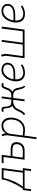

<svg xmlns="http://www.w3.org/2000/svg" viewBox="1620 -2228 817 4200"><g transform="rotate(-90 2029.0 -128.5)"><path d="M387 141 406 0H8L-11 141H-51L-28 -38L4 -39Q74 -141 136 -279Q198 -417 204 -501L453 -500L392 -38H451L428 141ZM48 -37 351 -38 407 -460 236 -459Q202 -325 162 -234.5Q122 -144 48 -37Z M559 -460 564 -500H740L716 -304H860Q934 -304 976.5 -275.5Q1019 -247 1019 -178Q1019 -168 1017 -146Q1009 -83 962.5 -41.5Q916 0 852 0H635L695 -460ZM973 -152Q975 -170 975 -177Q975 -230 938 -248Q901 -266 820 -266H711L681 -40L805 -38Q880 -36 922 -62Q964 -88 973 -152Z M1556 -301Q1556 -285 1552 -249Q1537 -132 1466.5 -61.5Q1396 9 1286 9Q1245 9 1161 -3L1125 260H1085L1167 -362Q1170 -385 1170 -402Q1170 -427 1164.5 -445Q1159 -463 1147 -481L1176 -506Q1194 -486 1203.5 -460Q1213 -434 1212 -407Q1263 -505 1378 -505Q1465 -505 1510.5 -448.5Q1556 -392 1556 -301ZM1511 -247Q1514 -270 1514 -292Q1514 -368 1478.5 -417.5Q1443 -467 1379 -467Q1341 -467 1303.5 -449Q1266 -431 1239 -399.5Q1212 -368 1203 -328L1164 -39Q1260 -29 1282 -29Q1379 -29 1439 -89Q1499 -149 1511 -247Z M1864 -244Q1837 -238 1809.5 -221Q1782 -204 1764 -181Q1756 -172 1736 -130Q1710 -74 1684 -36Q1658 2 1626 15L1615 -24Q1652 -37 1708 -164Q1726 -201 1749.5 -225.5Q1773 -250 1814 -270Q1778 -294 1767 -349Q1762 -371 1760 -401Q1757 -435 1751.5 -450Q1746 -465 1728 -465Q1713 -465 1694 -455L1680 -493Q1699 -504 1731 -504Q1750 -504 1765.5 -496.5Q1781 -489 1788 -473Q1792 -465 1793.5 -448.5Q1795 -432 1796 -417.5Q1797 -403 1797 -394Q1801 -347 1815 -325Q1829 -303 1858 -295Q1883 -289 1950 -289L1978 -500H2019L1990 -289Q2034 -289 2060.5 -292Q2087 -295 2103 -304Q2128 -315 2143 -337.5Q2158 -360 2174 -407Q2188 -444 2197 -462.5Q2206 -481 2222 -492.5Q2238 -504 2264 -504Q2292 -504 2316 -492L2295 -455Q2279 -465 2266 -465Q2246 -465 2235.5 -449Q2225 -433 2213 -397Q2200 -354 2183 -325Q2159 -288 2124 -268Q2156 -249 2173.5 -226.5Q2191 -204 2198 -181Q2205 -158 2211 -123Q2217 -88 2223.5 -65Q2230 -42 2245 -19H2246Q2248 -19 2251.5 -22Q2255 -25 2257 -24L2239 15Q2224 8 2212 -8Q2200 -24 2194 -40Q2179 -76 2168 -129Q2162 -161 2155.5 -178.5Q2149 -196 2133.5 -212.5Q2118 -229 2087 -243Q2077 -247 2065 -248Q2053 -249 2043 -248.5Q2033 -248 2025 -248H1986L1953 0H1912L1946 -248Q1902 -248 1887 -247.5Q1872 -247 1864 -244Z M2349 -182Q2349 -206 2352 -231Q2361 -300 2392 -362.5Q2423 -425 2476 -465Q2529 -505 2600 -505Q2668 -505 2712 -469Q2756 -433 2756 -373Q2756 -360 2755 -353Q2745 -281 2683 -243Q2621 -205 2522 -205L2392 -204Q2389 -120 2426.5 -74.5Q2464 -29 2541 -29Q2585 -29 2623.5 -42.5Q2662 -56 2704 -81L2722 -50Q2634 9 2540 9Q2445 9 2397 -42.5Q2349 -94 2349 -182ZM2716 -374Q2716 -420 2682.5 -443.5Q2649 -467 2602 -467Q2542 -467 2496.5 -430Q2451 -393 2425 -340.5Q2399 -288 2395 -242L2525 -243Q2608 -243 2662 -275Q2716 -307 2716 -374Z M2907 -395Q2908 -401 2908 -414Q2908 -438 2902 -459.5Q2896 -481 2887 -492L2923 -517Q2934 -501 2941.5 -471.5Q2949 -442 2949 -413Q2949 -400 2948 -393L2901 -40H3153L3214 -500H3255L3194 -40H3444L3505 -500H3546L3480 0H2855Z M3636 -182Q3636 -206 3639 -231Q3648 -300 3679 -362.5Q3710 -425 3763 -465Q3816 -505 3887 -505Q3955 -505 3999 -469Q4043 -433 4043 -373Q4043 -360 4042 -353Q4032 -281 3970 -243Q3908 -205 3809 -205L3679 -204Q3676 -120 3713.5 -74.5Q3751 -29 3828 -29Q3872 -29 3910.5 -42.5Q3949 -56 3991 -81L4009 -50Q3921 9 3827 9Q3732 9 3684 -42.5Q3636 -94 3636 -182ZM4003 -374Q4003 -420 3969.5 -443.5Q3936 -467 3889 -467Q3829 -467 3783.5 -430Q3738 -393 3712 -340.5Q3686 -288 3682 -242L3812 -243Q3895 -243 3949 -275Q4003 -307 4003 -374Z"/></g></svg>

Font: Bellota Light
Style: Italic
Weight: 300
Italic angle: -7.5°
Designer: Kemie Guaida
Foundry: Kemie Guaida
Version: Version 4.001